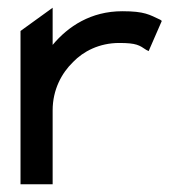

<svg xmlns="http://www.w3.org/2000/svg" viewBox="-20 -476 459 496"><path d="M33 0H116V-191C116 -244 139 -287 169 -316C195 -343 236 -365 288 -365C333 -365 340 -359 358 -347L364 -344L398 -422L394 -425C366 -438 354 -447 296 -447C215 -447 156 -408 116 -360V-456L33 -396Z"/></svg>

Font: Charger Sport
Style: SeBdExt
Weight: 600
Designer: Jasper
Foundry: Cannot Into Space Fonts
Version: Version 1.1